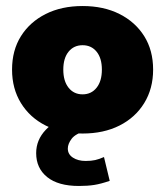

<svg xmlns="http://www.w3.org/2000/svg" viewBox="-20 -433 548 637"><path d="M254 10Q184 10 131.5 -16.5Q79 -43 49.5 -91Q20 -139 20 -202Q20 -266 49.5 -313Q79 -360 131.5 -386.5Q184 -413 254 -413Q324 -413 376.5 -386.5Q429 -360 458.5 -313Q488 -266 488 -202Q488 -139 458.5 -91Q429 -43 376.5 -16.5Q324 10 254 10ZM254 -120Q283 -120 300.5 -142Q318 -164 318 -202Q318 -240 300.5 -261.5Q283 -283 254 -283Q225 -283 207.5 -261.5Q190 -240 190 -202Q190 -164 207.5 -142Q225 -120 254 -120ZM242 184Q173 184 136.5 154.5Q100 125 100 75Q100 31 132 -2.5Q164 -36 214 -52L268 0Q231 10 218 27Q205 44 205 60Q205 79 222 90Q239 101 264 101Q283 101 296 98Q309 95 325 88L344 167Q315 177 293 180.5Q271 184 242 184Z"/></svg>

Font: Rokkitt Black
Style: Regular
Weight: 900
Designer: Vernon Adams
Foundry: Vernon Adams
Version: Version 3.103